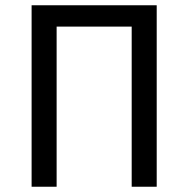

<svg xmlns="http://www.w3.org/2000/svg" viewBox="-20 -709 715 729"><path d="M575 0H480V-608H195V0H100V-689H575Z"/></svg>

Font: FiraGO
Style: Regular
Weight: 400
Designer: bBox Type
Foundry: bBox Type GmbH
Version: Version 1.001;April 20, 2020;FontCreator 12.0.0.2555 64-bit